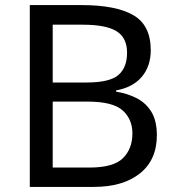

<svg xmlns="http://www.w3.org/2000/svg" viewBox="-20 -734 690 754"><path d="M301 -714Q435 -714 503.5 -674.5Q572 -635 572 -537Q572 -474 537 -432.5Q502 -391 436 -379V-374Q481 -367 517.5 -348Q554 -329 575 -294Q596 -259 596 -203Q596 -106 529.5 -53Q463 0 348 0H97V-714ZM319 -410Q411 -410 445 -439.5Q479 -469 479 -527Q479 -586 437.5 -611.5Q396 -637 305 -637H187V-410ZM187 -335V-76H331Q426 -76 463 -113Q500 -150 500 -210Q500 -266 461.5 -300.5Q423 -335 324 -335Z"/></svg>

Font: Noto Sans Kawi
Style: Regular
Weight: 400
Designer: Fadhl Haqq
Version: Version 1.000